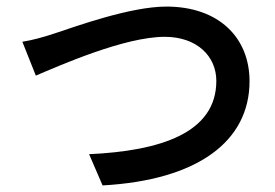

<svg xmlns="http://www.w3.org/2000/svg" viewBox="-20 -539 837 584"><path d="M48 -412 89 -309C160 -339 358 -427 481 -427C579 -427 638 -368 638 -293C638 -134 467 -80 251 -70L292 25C581 9 739 -109 739 -292C739 -425 645 -519 486 -519C376 -519 209 -458 145 -437C115 -427 80 -417 48 -412Z"/></svg>

Font: GenEiGothic-pro-SemiBold
Style: Regular
Weight: 500
Designer: Ryoko NISHIZUKA (kana & ideographs); Paul D. Hunt (Latin, Greek & Cyrillic); Wenlong ZHANG (bopomofo); Sandoll Communica
Foundry: Adobe Systems Incorporated; o_tamon
Version: Version 1.000.140830